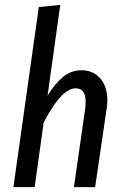

<svg xmlns="http://www.w3.org/2000/svg" viewBox="-20 -767 510 787"><path d="M420 -355Q420 -339 417 -321L370 0H283L329 -320Q331 -331 331 -350Q331 -405 290 -405Q232 -405 159 -265L122 0H35L139 -738L227 -747L175 -375Q204 -423 237.5 -451Q271 -479 314 -479Q362 -479 391 -445.5Q420 -412 420 -355Z"/></svg>

Font: Fira Sans Extra Condensed
Style: Italic
Weight: 400
Width: 3
Italic angle: -8°
Designer: Carrois Corporate & Edenspiekermann AG
Foundry: Carrois Corporate GbR & Edenspiekermann AG
Version: Version 4.203